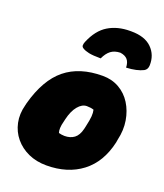

<svg xmlns="http://www.w3.org/2000/svg" viewBox="-155 -950 909 1065"><g transform="rotate(20 300.0 -418.0)"><path d="M418 -716Q384 -715 362.5 -698.5Q341 -682 326 -649Q280 -649 256 -654Q232 -659 218 -668Q208 -674 208 -683.5Q208 -693 213 -705Q245 -782 299.5 -815Q354 -848 428 -848H435Q515 -848 556 -807.5Q597 -767 595 -705Q594 -681 576 -671Q539 -652 476 -649Q475 -680 461 -696Q447 -712 418 -716ZM371 -562Q425 -562 468 -537.5Q511 -513 538 -470Q565 -427 574 -372.5Q583 -318 569 -258L566 -240Q538 -116 454 -52Q370 12 245 12Q186 12 138.5 -9.5Q91 -31 59.5 -69Q28 -107 17.5 -156.5Q7 -206 22 -262L25 -275Q66 -425 150.5 -493.5Q235 -562 371 -562ZM345 -374Q317 -374 293 -345Q269 -316 257 -265L254 -252Q247 -226 246.5 -209Q246 -192 250 -181Q258 -179 266 -177.5Q274 -176 284 -176Q318 -176 341 -193Q364 -210 374 -251L377 -264Q387 -308 388.5 -330Q390 -352 386 -368Q368 -374 345 -374Z"/></g></svg>

Font: Recursive Mn Csl St XBk
Style: Italic
Weight: 1000
Italic angle: -15°
Monospace: yes
Version: Version 1.079;hotconv 1.0.112;makeotfexe 2.5.65598; ttfautoh